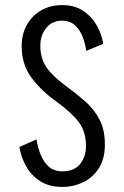

<svg xmlns="http://www.w3.org/2000/svg" viewBox="-20 -726 490 757"><path d="M225 11Q174 11 138.8 -11.5Q103.5 -34 83.2 -70Q63 -106 56.5 -146.5L124 -176.5Q128.5 -146 140 -117Q151.5 -88 172.2 -69.2Q193 -50.5 225.5 -50.5Q273 -50.5 296 -79.5Q319 -108.5 319 -150.5Q319 -208 289.8 -245.8Q260.5 -283.5 201 -326.5Q143.5 -367.5 104.5 -419.2Q65.5 -471 65.5 -543.5Q65.5 -591.5 86 -628Q106.5 -664.5 142.5 -685.2Q178.5 -706 225.5 -706Q274 -706 308 -683.2Q342 -660.5 361.8 -625.2Q381.5 -590 387 -553L320 -525.5Q316.5 -553 306 -580.5Q295.5 -608 275.8 -626.2Q256 -644.5 224.5 -644.5Q186 -644.5 162.5 -616Q139 -587.5 139 -546Q139 -495.5 163.5 -460.2Q188 -425 240.5 -386.5Q281 -357 316 -326.2Q351 -295.5 372.2 -255Q393.5 -214.5 393.5 -156Q393.5 -100.5 370 -63.2Q346.5 -26 308 -7.5Q269.5 11 225 11Z"/></svg>

Font: Trispace Condensed Light
Style: Regular
Weight: 300
Width: 3
Designer: Tyler Finck
Foundry: Etcetera Type Company
Version: Version 1.210; ttfautohint (v1.8.3)